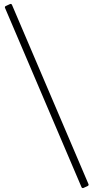

<svg xmlns="http://www.w3.org/2000/svg" viewBox="-20 -877 484 994"><path d="M438 76 42 -852C40 -856 36 -858 32 -856L10 -846C6 -844 4 -840 6 -836L402 92C404 96 408 98 412 96L434 86C438 84 440 80 438 76Z"/></svg>

Font: Shippori Mincho OTF
Style: Regular
Weight: 400
Designer: FONTDASU
Foundry: FONTDASU / Google Inc. / but / Adobe
Version: Version 3.300;hotconv 1.0.109;makeotfexe 2.5.65596